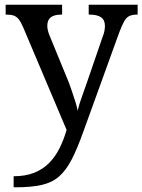

<svg xmlns="http://www.w3.org/2000/svg" viewBox="-20 -556 605 816"><path d="M38 193Q89 193 126 178Q163 163 189 136.5Q215 110 233 74Q251 38 263 -4L78 -441Q69 -462 60 -473.5Q51 -485 39 -489.5Q27 -494 7 -494H4V-536H244V-494H241Q211 -494 196 -482.5Q181 -471 181 -446Q181 -438 183 -429Q185 -420 189 -409L262 -231Q272 -208 281.5 -180.5Q291 -153 299 -128Q307 -103 310 -86Q317 -115 328.5 -146Q340 -177 350 -207L417 -402Q422 -414 424 -425.5Q426 -437 426 -445Q426 -471 409.5 -482.5Q393 -494 360 -494H357V-536H565V-494H562Q543 -494 530 -488Q517 -482 507.5 -465Q498 -448 486 -416L334 4Q308 77 284 123Q260 169 230.5 194.5Q201 220 157 230Q113 240 47 240H38Z"/></svg>

Font: Noto Serif Gujarati
Style: Regular
Weight: 400
Designer: Universal Thirst, Indian Type Foundry and the Monotype Design Team
Foundry: Monotype Imaging Inc.
Version: Version 2.102